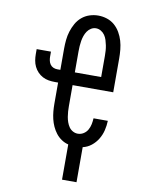

<svg xmlns="http://www.w3.org/2000/svg" viewBox="-101 -811 802 1084"><g transform="rotate(10 300.0 -269.0)"><path d="M332 205V3Q311 -2 292.5 -14.5Q274 -27 260.5 -44.5Q247 -62 238 -82Q229 -102 224 -123Q219 -144 217 -166Q215 -188 215 -210V-331H197Q178 -331 160 -334Q142 -337 126 -345.5Q110 -354 97.5 -367Q85 -380 77 -396.5Q69 -413 66 -431Q63 -449 63 -467V-496H145V-467Q145 -456 147.5 -444.5Q150 -433 156.5 -423.5Q163 -414 174 -409Q185 -404 197 -404H215V-525Q215 -550 217.5 -575.5Q220 -601 227.5 -625Q235 -649 247.5 -671.5Q260 -694 279.5 -710.5Q299 -727 323.5 -735Q348 -743 373 -743Q399 -743 423.5 -735Q448 -727 467 -710.5Q486 -694 499 -671.5Q512 -649 519 -625Q526 -601 528.5 -575.5Q531 -550 531 -525V-331H298V-210Q298 -195 299 -180Q300 -165 302.5 -150Q305 -135 310 -120.5Q315 -106 323.5 -93.5Q332 -81 345.5 -73.5Q359 -66 374 -66Q392 -66 407 -75.5Q422 -85 430.5 -100Q439 -115 442.5 -132Q446 -149 447 -167H529Q528 -139 521.5 -112Q515 -85 500.5 -61Q486 -37 464 -19.5Q442 -2 415 4V205ZM449 -404V-525Q449 -540 448 -555Q447 -570 444 -585Q441 -600 436.5 -614.5Q432 -629 423.5 -641.5Q415 -654 401.5 -662Q388 -670 373 -670Q358 -670 345 -662Q332 -654 323.5 -641.5Q315 -629 310 -614.5Q305 -600 302.5 -585Q300 -570 299 -555Q298 -540 298 -525V-404Z"/></g></svg>

Font: Iosevka Custom Extended
Style: Regular
Weight: 400
Width: 7
Monospace: yes
Designer: Belleve Invis
Foundry: Belleve Invis
Version: Version 11.2.4; ttfautohint (v1.8.4)